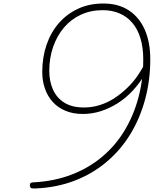

<svg xmlns="http://www.w3.org/2000/svg" viewBox="-20 -1060 877 1095"><path d="M569 -1040Q655 -1040 714.5 -1001Q774 -962 805.5 -891Q837 -820 837 -722Q837 -602 807.5 -493Q778 -384 722.5 -293.5Q667 -203 586.5 -135.5Q506 -68 404 -29Q302 10 179 15Q164 15 158.5 13Q153 11 150 1Q150 -12 154.5 -16Q159 -20 170 -20Q288 -26 386.5 -63.5Q485 -101 561.5 -165Q638 -229 690 -315Q742 -401 769.5 -504Q797 -607 797 -721Q797 -789 781 -841.5Q765 -894 735 -929.5Q705 -965 662 -983.5Q619 -1002 566 -1002Q497 -1002 441 -976Q385 -950 345 -903Q305 -856 283 -792.5Q261 -729 261 -656Q261 -597 282 -549.5Q303 -502 347 -474.5Q391 -447 459 -447Q506 -447 550 -461Q594 -475 633 -500.5Q672 -526 706.5 -559.5Q741 -593 767 -631.5Q793 -670 812 -709L807 -637Q776 -585 737 -543Q698 -501 651.5 -471.5Q605 -442 555 -426Q505 -410 452 -410Q396 -410 352.5 -428.5Q309 -447 280 -479.5Q251 -512 236 -555.5Q221 -599 221 -649Q221 -733 245.5 -804.5Q270 -876 316 -928.5Q362 -981 426 -1010.5Q490 -1040 569 -1040Z"/></svg>

Font: Playwrite CO Thin
Style: Regular
Weight: 250
Version: Version 1.002